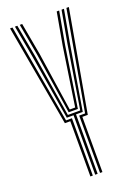

<svg xmlns="http://www.w3.org/2000/svg" viewBox="-152 -861 652 922"><g transform="rotate(-20 174.0 -400.0)"><path d="M168 0V-303.8H133.5L79 -634.8L49 -800H61.2L91.5 -634.8L142.8 -314.5H206L257.5 -634.8L287.2 -800H299.5L269.8 -634.8L215 -303.8H180.5V0ZM143.5 0V-282.2H115.8L24 -800H36.5L125.5 -293H155.8V0ZM192.8 0V-293H223L312 -800H324.5L232.8 -282.2H205V0ZM150.8 -325.2 103.5 -634.8 73.8 -800H86L115.8 -634.8L160.2 -336H188L233 -634.8L262.5 -800H275L245.2 -634.8L197.8 -325.2Z"/></g></svg>

Font: Big Shoulders Inline Text Light
Style: Regular
Weight: 300
Designer: Patric King
Foundry: XO Type Co
Version: Version 1.000